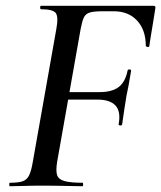

<svg xmlns="http://www.w3.org/2000/svg" viewBox="-20 -645 558 665"><path d="M14 0Q12 0 12 -6Q12 -12 14 -12Q43 -12 58 -17Q73 -22 80.5 -37Q88 -52 93 -81L175 -544Q183 -587 173 -600Q163 -613 122 -613Q119 -613 119 -619Q119 -625 122 -625H512Q520 -625 518 -616Q515 -597 511 -572Q507 -547 503 -523.5Q499 -500 497 -485Q496 -481 490.5 -482.5Q485 -484 485 -486Q485 -541 455 -573.5Q425 -606 374 -606H335Q305 -606 290.5 -601.5Q276 -597 270 -583.5Q264 -570 259 -543L178 -85Q173 -55 177.5 -39.5Q182 -24 203 -18Q224 -12 266 -12Q268 -12 268 -6Q268 0 266 0Q245 0 209 -1Q173 -2 120 -2Q90 -2 63 -1Q36 0 14 0ZM403 -214Q402 -210 396 -210.5Q390 -211 391 -215Q399 -259 380 -279.5Q361 -300 318 -300H177L180 -326H325Q368 -326 391 -343.5Q414 -361 422 -401Q423 -405 429 -404.5Q435 -404 434 -399Q429 -368 425.5 -350Q422 -332 418 -313Q414 -289 410.5 -265.5Q407 -242 403 -214Z"/></svg>

Font: Cormorant Garamond Light SemiBold
Style: Italic
Weight: 600
Italic angle: -10°
Version: Version 4.001